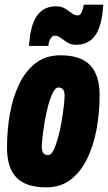

<svg xmlns="http://www.w3.org/2000/svg" viewBox="-20 -794 463 823"><path d="M179 9Q90 9 50 -33.5Q10 -76 10 -161Q10 -236 22.5 -306.5Q35 -377 62.5 -434Q90 -491 133.5 -524Q177 -557 239 -557Q326 -557 366.5 -514.5Q407 -472 407 -386Q407 -311 394 -240.5Q381 -170 353.5 -113.5Q326 -57 283 -24Q240 9 179 9ZM186 -129Q199 -129 209.5 -150.5Q220 -172 229 -204.5Q238 -237 244 -273Q250 -309 253.5 -339.5Q257 -370 257 -386Q256 -406 248.5 -412.5Q241 -419 230 -419Q218 -419 207 -397.5Q196 -376 187 -343.5Q178 -311 172 -275Q166 -239 162.5 -208.5Q159 -178 159 -163Q160 -143 167.5 -136Q175 -129 186 -129ZM104 -597Q106 -620 109 -642Q119 -707 147 -737Q175 -767 220 -767Q243 -767 258.5 -757.5Q274 -748 286.5 -738Q299 -728 313 -728Q324 -728 330 -741.5Q336 -755 338 -767Q338 -767 338.5 -770Q339 -773 339 -774H423Q422 -762 420.5 -750.5Q419 -739 418 -729Q408 -662 380 -632Q352 -602 307 -602Q284 -602 268.5 -612Q253 -622 240.5 -631.5Q228 -641 215 -641Q204 -641 196.5 -628.5Q189 -616 188 -602Q188 -602 187.5 -599.5Q187 -597 187 -597Z"/></svg>

Font: Georama Condensed ExtraBold
Style: Italic
Weight: 800
Width: 3
Italic angle: -9°
Designer: Jean-Baptiste Levee
Foundry: Production Type
Version: Version 1.000